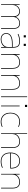

<svg xmlns="http://www.w3.org/2000/svg" viewBox="2281 -3051 780 5382"><g transform="rotate(90 2671.0 -360.0)"><path d="M99 0V-520H119V-412H121Q148 -468 194.5 -499Q241 -530 298 -530Q357 -530 397.5 -498.5Q438 -467 449 -412H451Q477 -471 523 -500.5Q569 -530 633 -530Q713 -530 751 -483.5Q789 -437 789 -340V0H769V-340Q769 -429 736.5 -469.5Q704 -510 633 -510Q551 -510 502.5 -459Q454 -408 454 -320V0H434V-360Q434 -428 397 -469Q360 -510 298 -510Q249 -510 208 -484.5Q167 -459 143 -416Q119 -373 119 -320V0Z M1084 10Q1003 10 955.5 -32Q908 -74 908 -145Q908 -233 983.5 -279Q1059 -325 1202 -325H1298Q1298 -396 1283 -436Q1268 -476 1232.5 -493Q1197 -510 1135 -510Q1083 -510 1034 -499Q985 -488 938 -466L929 -484Q977 -507 1028.5 -518.5Q1080 -530 1135 -530Q1203 -530 1243 -510.5Q1283 -491 1300.5 -446Q1318 -401 1318 -325V0H1298V-104H1297Q1269 -52 1211 -21Q1153 10 1084 10ZM1084 -10Q1144 -10 1192.5 -34Q1241 -58 1269.5 -99Q1298 -140 1298 -190V-305H1202Q1067 -305 997.5 -264Q928 -223 928 -145Q928 -83 969.5 -46.5Q1011 -10 1084 -10ZM1208 -635V-695H1268V-635ZM968 -635V-695H1028V-635Z M1496 0V-520H1516V-412H1518Q1545 -468 1600 -499Q1655 -530 1726 -530Q1817 -530 1861.5 -477.5Q1906 -425 1906 -320V0H1886V-320Q1886 -417 1847 -463.5Q1808 -510 1726 -510Q1664 -510 1616.5 -486Q1569 -462 1542.5 -419Q1516 -376 1516 -320V0Z M2084 0V-520H2104V-412H2106Q2133 -468 2188 -499Q2243 -530 2314 -530Q2405 -530 2449.5 -477.5Q2494 -425 2494 -320V0H2474V-320Q2474 -417 2435 -463.5Q2396 -510 2314 -510Q2252 -510 2204.5 -486Q2157 -462 2130.5 -419Q2104 -376 2104 -320V0Z M2682 0V-730H2702V0Z M2920 -670V-730H2980V-670ZM2940 0V-520H2960V0Z M3395 10Q3316 10 3258.5 -23Q3201 -56 3170 -116.5Q3139 -177 3139 -260Q3139 -343 3170 -403.5Q3201 -464 3258.5 -497Q3316 -530 3395 -530Q3433 -530 3468.5 -521.5Q3504 -513 3539 -495L3530 -477Q3497 -494 3464 -502Q3431 -510 3395 -510Q3285 -510 3222 -443Q3159 -376 3159 -260Q3159 -144 3222 -77Q3285 -10 3395 -10Q3431 -10 3464 -18Q3497 -26 3530 -43L3539 -25Q3504 -7 3468.5 1.5Q3433 10 3395 10Z M3717 0V-730H3737V-412H3739Q3766 -468 3820.5 -499Q3875 -530 3947 -530Q4038 -530 4082.5 -477.5Q4127 -425 4127 -320V0H4107V-320Q4107 -417 4068 -463.5Q4029 -510 3947 -510Q3885 -510 3837.5 -486Q3790 -462 3763.5 -419Q3737 -376 3737 -320V0Z M4508 10Q4387 10 4321.5 -60Q4256 -130 4256 -260Q4256 -386 4318.5 -458Q4381 -530 4491 -530Q4596 -530 4651 -463Q4706 -396 4706 -268Q4706 -264 4706 -263Q4706 -262 4706 -258H4266V-278H4696L4686 -268Q4686 -388 4636.5 -449Q4587 -510 4491 -510Q4390 -510 4333 -444.5Q4276 -379 4276 -260Q4276 -138 4336 -74Q4396 -10 4508 -10Q4553 -10 4596.5 -20Q4640 -30 4677 -48L4686 -30Q4647 -11 4601 -0.5Q4555 10 4508 10Z M4853 0V-520H4873V-412H4875Q4902 -468 4957 -499Q5012 -530 5083 -530Q5174 -530 5218.5 -477.5Q5263 -425 5263 -320V0H5243V-320Q5243 -417 5204 -463.5Q5165 -510 5083 -510Q5021 -510 4973.5 -486Q4926 -462 4899.5 -419Q4873 -376 4873 -320V0Z"/></g></svg>

Font: M PLUS 1 Thin
Style: Regular
Weight: 100
Designer: Coji Morishita
Foundry: UNDERFOREST DESIGN
Version: Version 1.001